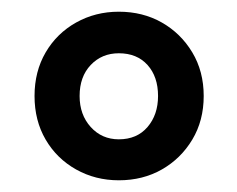

<svg xmlns="http://www.w3.org/2000/svg" viewBox="-20 -706 405 328"><path d="M183 -398Q143 -398 110 -416.5Q77 -435 58 -467.5Q39 -500 39 -542Q39 -584 58 -616.5Q77 -649 110 -667.5Q143 -686 183 -686Q224 -686 256.5 -667.5Q289 -649 308.5 -616.5Q328 -584 328 -542Q328 -500 308.5 -467.5Q289 -435 256.5 -416.5Q224 -398 183 -398ZM183 -468Q214 -468 232 -489Q250 -510 250 -542Q250 -575 232 -595Q214 -615 183 -615Q154 -615 135 -595Q116 -575 116 -542Q116 -510 135 -489Q154 -468 183 -468Z"/></svg>

Font: Source Sans 3
Style: Bold
Weight: 700
Designer: Paul D. Hunt
Foundry: Adobe
Version: Version 3.052;hotconv 1.1.0;makeotfexe 2.6.0